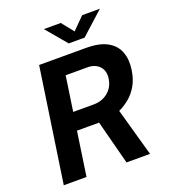

<svg xmlns="http://www.w3.org/2000/svg" viewBox="-161 -1029 1005 1143"><g transform="rotate(-20 341.0 -457.0)"><path d="M44.5 0 151.5 -723H448.5Q533 -723 582.5 -695.5Q632 -668 650.2 -619.2Q668.5 -570.5 659 -507Q650.5 -450 627.5 -410.8Q604.5 -371.5 573 -345.5Q541.5 -319.5 506 -303L591 0H442L369.5 -278.5H229.5L188.5 0ZM246.5 -391H375.5Q412.5 -391 441.5 -405.2Q470.5 -419.5 489 -444.8Q507.5 -470 512.5 -503.5Q520 -553.5 492.5 -582.5Q465 -611.5 417.5 -611.5H279ZM361 -783.5 251 -914H358L418.5 -838.5L493.5 -914H606L461.5 -783.5Z"/></g></svg>

Font: Public Sans Thin
Style: Bold Italic
Weight: 700
Italic angle: -8°
Version: Version 2.001